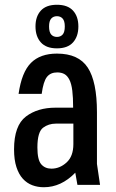

<svg xmlns="http://www.w3.org/2000/svg" viewBox="-20 -776 489 806"><path d="M39 -149Q39 -249 89 -287Q138 -324 213 -324H287Q287 -367 283.5 -395.5Q280 -424 271.5 -441Q263 -458 250.5 -465Q238 -472 220 -472Q192 -472 177 -453Q162 -434 155 -382H58Q71 -473 110 -512Q149 -551 219 -551Q310 -551 348.5 -492Q387 -433 387 -305V-88L400 0H305L296 -51Q237 10 164 10Q138 10 115.5 1.5Q93 -7 76 -25.5Q59 -44 49 -74.5Q39 -105 39 -149ZM214 -257Q184 -257 161 -240Q137 -222 137 -157Q137 -105 153 -86.5Q169 -68 196 -68Q231 -68 259.5 -94Q288 -120 288 -171V-257ZM219 -573Q174 -573 151.5 -598Q129 -623 129 -665Q129 -707 151.5 -731.5Q174 -756 219 -756Q264 -756 286.5 -731.5Q309 -707 309 -665Q309 -623 286.5 -598Q264 -573 219 -573ZM219 -621Q234 -621 243 -631Q252 -641 252 -665Q252 -688 243 -698Q234 -708 219 -708Q204 -708 195 -698Q186 -688 186 -665Q186 -641 195 -631Q204 -621 219 -621Z"/></svg>

Font: Medium
Style: Regular
Weight: 500
Designer: Fernando Haro
Foundry: deFharo
Version: Version 1.787